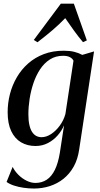

<svg xmlns="http://www.w3.org/2000/svg" viewBox="-20 -810 562 1079"><path d="M425 30Q417 85.5 394 126.5Q371 167.5 336.8 194.8Q302.5 222 260 235.8Q217.5 249.5 170.5 249.5Q141.5 249.5 112.5 245.2Q83.5 241 58.5 232.8Q33.5 224.5 17 212.5L51 128Q63 152 83.5 172.5Q104 193 129.2 205.5Q154.5 218 179 218Q215 218 242.5 200Q270 182 288.5 144.2Q307 106.5 316.5 47.5L340 -106Q327.5 -76 304.2 -49.2Q281 -22.5 249.2 -6Q217.5 10.5 179.5 10.5Q134 10.5 98.5 -10.2Q63 -31 43 -73.2Q23 -115.5 23 -179.5Q23 -231.5 36 -281.8Q49 -332 74.8 -376Q100.5 -420 138.5 -453.5Q176.5 -487 226.5 -506Q276.5 -525 338 -525Q372 -525 397 -518.8Q422 -512.5 442.5 -501.5L508.5 -521ZM393 -469Q387 -481.5 372.5 -489Q358 -496.5 335 -496.5Q292.5 -496.5 260.5 -476Q228.5 -455.5 205.5 -420.8Q182.5 -386 168 -343Q153.5 -300 146.5 -254.8Q139.5 -209.5 139.5 -168Q139.5 -133 145 -108.2Q150.5 -83.5 160.5 -68.2Q170.5 -53 184 -46Q197.5 -39 213.5 -39Q240.5 -39 267.8 -57Q295 -75 316.5 -104.8Q338 -134.5 347.5 -169ZM190.5 -572.5 170 -585.5 322 -789.5H395L468 -583L446.5 -573Q421.5 -602.5 397.2 -636Q373 -669.5 346.5 -708Q314 -674 275.5 -641Q237 -608 190.5 -572.5Z"/></svg>

Font: Merriweather 120pt Medium
Style: Italic
Weight: 500
Italic angle: -7.8°
Version: Version 2.101